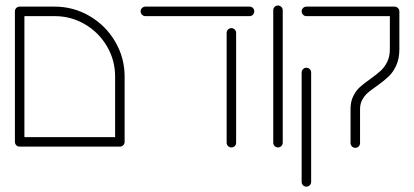

<svg xmlns="http://www.w3.org/2000/svg" viewBox="-20 -543 1534 711"><path d="M35.2 -501.1H70.4V-17.8H35.2ZM441.5 -17.8H406.3V-259.3Q406.3 -320 376.1 -371.5Q345.9 -423 294.4 -453.1Q243 -483.3 182.2 -483.3H52.6Q45.2 -483.3 40.2 -488.5Q35.2 -493.7 35.2 -501.1Q35.2 -508.5 40.4 -513.5Q45.6 -518.5 52.6 -518.5H182.2Q252.2 -518.5 311.9 -483.5Q371.5 -448.5 406.5 -388.9Q441.5 -329.3 441.5 -259.3ZM35.2 -17.8Q35.2 -25.2 40.4 -30.2Q45.6 -35.2 52.6 -35.2H423.7Q431.1 -35.2 436.3 -30Q441.5 -24.8 441.5 -17.8Q441.5 -10.4 436.3 -5.2Q431.1 0 423.7 0H52.6Q45.2 0 40.2 -5.2Q35.2 -10.4 35.2 -17.8Z M500.7 -501.1Q500.7 -508.1 505.9 -513.3Q511.1 -518.5 518.5 -518.5H904.1Q911.5 -518.5 916.5 -513.5Q921.5 -508.5 921.5 -501.1Q921.5 -493.7 916.5 -488.5Q911.5 -483.3 904.1 -483.3H518.5Q511.1 -483.3 505.9 -488.5Q500.7 -493.7 500.7 -501.1ZM819.3 -14.4V-421.1Q819.3 -428.5 824.4 -433.7Q829.6 -438.9 836.7 -438.9Q844.1 -438.9 849.3 -433.7Q854.4 -428.5 854.4 -421.1V-14.4Q854.4 -7 849.3 -2Q844.1 3 836.7 3Q829.6 3 824.4 -2.2Q819.3 -7.4 819.3 -14.4Z M991.9 -14.4V-505.2Q991.9 -512.6 997 -517.6Q1002.2 -522.6 1009.3 -522.6Q1016.7 -522.6 1021.9 -517.4Q1027 -512.2 1027 -505.2V-14.4Q1027 -7.4 1021.9 -2.2Q1016.7 3 1009.3 3Q1002.2 3 997 -2.2Q991.9 -7.4 991.9 -14.4Z M1278.1 -13.3V-138.9Q1278.1 -166.7 1288 -186.7Q1297.8 -206.7 1312.2 -220Q1326.7 -233.3 1351.1 -250.4Q1375.2 -267.8 1389.6 -280.9Q1404.1 -294.1 1413.9 -313.9Q1423.7 -333.7 1423.7 -361.5V-500.7Q1423.7 -508.1 1428.9 -513.3Q1434.1 -518.5 1441.5 -518.5Q1448.5 -518.5 1453.7 -513.3Q1458.9 -508.1 1458.9 -500.7V-361.5Q1458.9 -325.2 1447 -300Q1435.2 -274.8 1418.7 -259.3Q1402.2 -243.7 1375.2 -224.4Q1354.1 -210 1341.9 -199.3Q1329.6 -188.5 1321.5 -173.5Q1313.3 -158.5 1313.3 -138.9V-13.3Q1313.3 -5.9 1308.3 -0.7Q1303.3 4.4 1295.9 4.4Q1288.5 4.4 1283.3 -0.7Q1278.1 -5.9 1278.1 -13.3ZM1097 130.4V-274.4Q1097 -281.9 1102.2 -287Q1107.4 -292.2 1114.4 -292.2Q1121.9 -292.2 1127 -287Q1132.2 -281.9 1132.2 -274.4V130.4Q1132.2 137.8 1127 143Q1121.9 148.1 1114.4 148.1Q1107 148.1 1102 143Q1097 137.8 1097 130.4ZM1097 -500.7Q1097 -508.1 1102.2 -513.3Q1107.4 -518.5 1114.4 -518.5H1439.6Q1447 -518.5 1452.2 -513.3Q1457.4 -508.1 1457.4 -500.7Q1457.4 -493.7 1452.2 -488.5Q1447 -483.3 1439.6 -483.3H1114.4Q1107.4 -483.3 1102.2 -488.5Q1097 -493.7 1097 -500.7Z"/></svg>

Font: 26F Galaxy Hebrew Light
Style: Regular
Weight: 300
Designer: C₂₉H₂₅N₃O₅
Version: Version 1.000